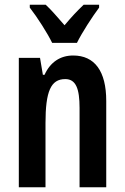

<svg xmlns="http://www.w3.org/2000/svg" viewBox="-20 -786 524 806"><path d="M199 -606H303C324 -649 367 -715 396 -754V-766H331C302 -738 282 -717 251 -680C222 -713 195 -745 172 -766H105V-754C137 -713 179 -647 199 -606ZM287 -553C233 -553 191 -525 167 -472H160L148 -543H59V0H171V-269C171 -402 193 -454 254 -454C299 -454 314 -413 314 -333V0H426V-362C426 -488 377 -553 287 -553Z"/></svg>

Font: Noto Sans Myanmar UI ExtraCondensed SemiBold
Style: Regular
Weight: 600
Width: 2
Designer: Monotype Design Team
Foundry: Monotype Imaging Inc.
Version: Version 2.103